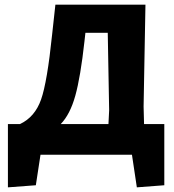

<svg xmlns="http://www.w3.org/2000/svg" viewBox="-20 -665 749 825"><path d="M14 140V-132H66Q130 -162 156.5 -237.5Q183 -313 204 -517L218 -645H605L597 -207L599 -132H686V131L568 140L547 0H154L134 131ZM343 -488Q326 -334 303.5 -253.5Q281 -173 241 -132H446L449 -191L443 -524H347Z"/></svg>

Font: Alegreya Sans SC ExtraBold
Style: Regular
Weight: 800
Designer: Juan Pablo del Peral
Foundry: Huerta Tipografica
Version: Version 2.007